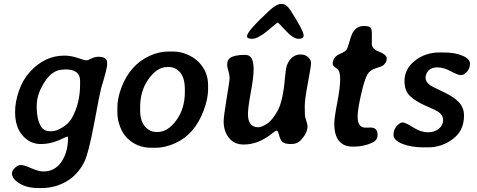

<svg xmlns="http://www.w3.org/2000/svg" viewBox="-20 -751 2453 988"><path d="M392.1 -335Q392.1 -393.6 318.4 -393.6H314L309.1 -393.1Q255.9 -393.1 219.7 -343.8Q168.9 -274.4 168.9 -206.5V-198.2Q168.9 -140.6 189 -103.5Q204.1 -75.7 237.3 -75.7H249Q267.6 -75.7 300.5 -95Q333.5 -114.3 350.1 -144Q392.1 -218.8 392.1 -316.9ZM57.6 -174.8Q57.6 -225.6 77.1 -282.7Q96.7 -339.8 132.8 -379.9Q209.5 -464.8 310.1 -464.8Q345.7 -464.8 380.9 -452.6Q416 -440.4 424.1 -440.4Q432.1 -440.4 450.2 -449.7Q468.3 -459 486.3 -459Q531.2 -459 531.2 -428.7V-418Q531.2 -397.9 500.5 -297.4Q494.6 -277.3 465.3 -119.9Q436 37.6 414.1 81.5Q380.4 148.9 321.5 182.9Q262.7 216.8 192.9 216.8H178.7Q119.1 216.8 80.3 192.9Q41.5 168.9 41.5 141.1Q41.5 127.9 56.4 113Q71.3 98.1 87.4 98.1Q103.5 98.1 141.1 114.7Q178.7 131.3 203.1 131.3Q262.2 131.3 296.1 81.8Q330.1 32.2 330.1 -43L328.6 -47.9Q321.8 -47.9 303.2 -38.6Q245.6 -9.8 189.9 -9.8Q134.3 -9.8 95.9 -54Q57.6 -98.1 57.6 -174.8Z M701.2 -200.7V-182.1Q701.2 -129.4 725.6 -100.6Q750 -71.8 785.6 -71.8H790.5Q843.3 -71.8 887.2 -131.8Q931.2 -191.9 931.2 -277.3V-291.5Q931.2 -349.6 907.2 -377.9Q883.3 -406.2 847.7 -406.2H842.8L838.4 -405.8Q789.6 -405.8 745.4 -345.5Q701.2 -285.2 701.2 -200.7ZM781.2 9.3H756.8Q684.1 9.3 633.3 -41.5Q612.3 -62.5 598.1 -98.6Q584 -134.8 584 -172.9V-196.8Q584 -197.8 584 -198.7Q584 -245.6 605 -300.8Q648.9 -417 749.5 -463.4Q797.9 -485.8 846.2 -485.8H870.1Q908.2 -485.8 943.4 -470.7Q978.5 -455.6 1000.5 -433.6Q1050.8 -383.3 1050.8 -313.5V-290Q1050.3 -241.2 1027.8 -181.6Q981.9 -60.5 884.8 -15.6Q831.1 9.3 781.2 9.3Z M1474.6 -698.2Q1542.5 -592.8 1542.5 -568.4Q1542.5 -551.3 1515.6 -551.3Q1488.8 -551.3 1450.2 -593.3Q1411.6 -635.3 1409.4 -635.3Q1407.2 -635.3 1381.6 -613.5Q1356 -591.8 1351.1 -587.9Q1304.7 -551.3 1277.8 -551.3Q1251 -551.3 1251 -564.9Q1251 -590.3 1367.7 -698.2Q1403.3 -731 1428.5 -731Q1453.6 -731 1474.6 -698.2ZM1580.6 -426.8Q1580.6 -410.6 1564 -322.3Q1548.3 -239.3 1548.3 -207Q1548.3 -206.1 1548.3 -205.1L1548.8 -162.1Q1548.8 -151.9 1555.7 -130.9Q1562.5 -109.9 1562.5 -101.1Q1562.5 -67.4 1528.3 -29.8Q1510.3 -9.8 1478.5 -9.8Q1446.8 -9.8 1434.8 -19.5Q1422.9 -29.3 1416.5 -54Q1410.2 -78.6 1404.1 -78.6Q1397.9 -78.6 1376.5 -61.5Q1308.1 -7.3 1234.4 -7.3Q1185.1 -7.3 1158 -41.7Q1130.9 -76.2 1130.9 -125.5Q1130.9 -151.4 1146.2 -243.7Q1161.6 -335.9 1161.6 -349.9Q1161.6 -363.8 1155.3 -385.5Q1148.9 -407.2 1148.9 -416Q1148.9 -441.9 1162.6 -451.7Q1186.5 -468.8 1240.7 -468.8Q1265.1 -468.8 1275.1 -450Q1285.2 -431.2 1285.2 -392.8Q1285.2 -354.5 1270.5 -275.4Q1255.9 -196.3 1255.9 -164.1Q1255.9 -96.2 1309.1 -96.2Q1309.6 -96.2 1310.1 -96.2Q1324.7 -96.2 1352.1 -112.8Q1379.4 -129.4 1408 -179.7Q1436.5 -230 1446.8 -355Q1450.7 -399.4 1456.1 -414.1Q1478 -470.7 1526.9 -470.7Q1550.3 -470.7 1565.4 -457Q1580.6 -443.4 1580.6 -426.8Z M1820.3 -151.4Q1820.3 -94.2 1859.4 -94.2Q1859.9 -94.2 1860.8 -94.2Q1879.4 -94.7 1886.7 -94.7Q1922.9 -94.7 1922.9 -57.1Q1922.9 -28.3 1893.1 -15.6Q1849.1 3.4 1803.7 3.4H1793.9Q1748.5 3.4 1724.4 -26.1Q1700.2 -55.7 1700.2 -113.8Q1700.2 -144.5 1715.3 -222.2Q1730.5 -299.8 1730.5 -342.8Q1730.5 -385.7 1715.8 -396Q1691.9 -412.6 1691.9 -421.4Q1691.9 -458 1730 -474.1Q1755.9 -485.4 1762.7 -494.6Q1769.5 -503.9 1779.8 -541.5Q1790 -579.1 1801.8 -593.3Q1821.3 -617.2 1850.3 -617.2Q1879.4 -617.2 1886.7 -609.4Q1893.6 -602.1 1893.6 -572.3Q1893.6 -570.3 1893.6 -568.4Q1893.1 -535.2 1893.1 -526.9Q1893.1 -500 1926.8 -486.8Q1970.2 -469.7 1970.2 -450.4Q1970.2 -431.2 1953.1 -415.5Q1945.8 -409.2 1914.6 -399.9Q1883.3 -390.6 1869.6 -366.5Q1856 -342.3 1838.1 -264.9Q1820.3 -187.5 1820.3 -151.4Z M2240.7 -481H2264.2Q2320.3 -481 2359.4 -464.6Q2398.4 -448.2 2398.4 -423.3Q2398.4 -398.4 2382.6 -381.3Q2366.7 -364.3 2351.8 -364.3Q2336.9 -364.3 2299.8 -384.3Q2262.7 -404.3 2231.4 -404.3Q2200.2 -404.3 2185.1 -387.9Q2169.9 -371.6 2169.9 -351.1Q2169.9 -330.6 2191.4 -314Q2201.7 -305.7 2257.3 -280Q2313 -254.4 2340.3 -226.1Q2367.7 -197.8 2367.7 -156.2Q2367.7 -78.6 2310.3 -35.6Q2252.9 7.3 2182.1 7.3H2159.2Q2096.7 7.3 2050.8 -10.7Q2004.9 -28.8 2004.9 -57.6Q2004.9 -84 2021.7 -102.5Q2038.6 -121.1 2052 -121.1Q2065.4 -121.1 2105.7 -95.7Q2146 -70.3 2181.4 -70.3Q2216.8 -70.3 2238.5 -88.6Q2260.3 -106.9 2260.3 -133.3Q2260.3 -159.7 2231 -178.7Q2226.1 -182.1 2171.9 -206.1Q2117.7 -230 2089.6 -257.1Q2061.5 -284.2 2061.5 -333.5Q2061.5 -397 2115.5 -439Q2169.4 -481 2240.7 -481Z"/></svg>

Font: Averia Libre
Style: Bold Italic
Weight: 700
Italic angle: -6.90001°
Version: Version 1.002